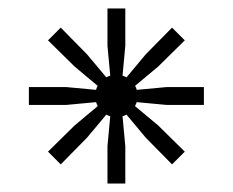

<svg xmlns="http://www.w3.org/2000/svg" viewBox="-20 -720 548 452"><path d="M275 -700V-612L264 -494H244L233 -612V-700ZM233 -376 244 -494H264L275 -376V-288H233ZM460 -473H372L254 -484V-504L372 -515H460ZM136 -515 254 -504V-484L136 -473H48V-515ZM415 -625 352 -563 261 -487 247 -501 323 -592 385 -655ZM156 -425 247 -501 261 -487 185 -396 123 -333 93 -363ZM385 -333 323 -396 247 -487 261 -501 352 -425 415 -363ZM185 -592 261 -501 247 -487 156 -563 93 -625 123 -655ZM254 -444Q234 -444 219 -459Q204 -474 204 -494Q204 -515 219 -529.5Q234 -544 254 -544Q274 -544 289 -529.5Q304 -515 304 -494Q304 -474 289 -459Q274 -444 254 -444Z"/></svg>

Font: Space Grotesk Variable
Style: Regular
Weight: 400
Designer: Florian Karsten (Space Grotesk), Colophon Foundry (Space Mono)
Foundry: Florian Karsten
Version: Version 1.106